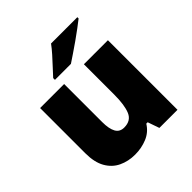

<svg xmlns="http://www.w3.org/2000/svg" viewBox="-205 -918 1079 1079"><g transform="rotate(-45 335.0 -378.0)"><path d="M604 -553V0H460L436 -69H425Q399 -27 354 -8.5Q309 10 258 10Q204 10 160 -11Q116 -32 90.5 -77Q65 -122 65 -193V-553H256V-251Q256 -197 271.5 -169Q287 -141 322 -141Q376 -141 394.5 -185Q413 -229 413 -311V-553ZM574 -756Q556 -742 529 -721.5Q502 -701 471 -679.5Q440 -658 411.5 -638.5Q383 -619 363 -606H236V-620Q253 -639 277 -664.5Q301 -690 325 -717Q349 -744 365 -766H574Z"/></g></svg>

Font: Noto Sans Oriya Blk
Style: Regular
Weight: 900
Designer: Amélie Bonet and Sol Matas
Foundry: Google LLC
Version: Version 2.006; ttfautohint (v1.8.4.7-5d5b)